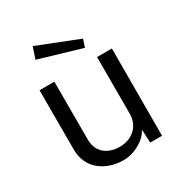

<svg xmlns="http://www.w3.org/2000/svg" viewBox="-174 -855 927 986"><g transform="rotate(-30 290.0 -361.5)"><path d="M162 -732 139 -664 390 -590 405 -636ZM273 9C341 10 411 -33 433 -80L437 -1H507L508 -518H420V-181C419 -101 358 -60 291 -60C235 -60 167 -88 167 -176V-518H79V-167C79 -39 187 9 273 9Z"/></g></svg>

Font: United Sans
Style: Regular
Weight: 400
Designer: Pablo Impallari, Rodrigo Fuenzalida (Modified by Dan O. Williams)
Version: Version 1.000;PS 001.000;hotconv 1.0.88;makeotf.lib2.5.64775